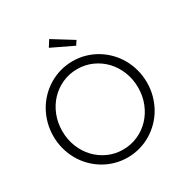

<svg xmlns="http://www.w3.org/2000/svg" viewBox="-218 -1155 1296 1345"><g transform="rotate(-30 429.5 -483.0)"><path d="M429.5 14.5Q377.3 14.5 328.6 0.7Q280 -13.2 238.2 -38.4Q196.4 -63.6 161.8 -98.9Q127.3 -134.1 102.7 -177.5Q78.2 -220.9 64.8 -270.7Q51.4 -320.5 51.4 -374.5Q51.4 -428.6 64.8 -478.4Q78.2 -528.2 102.7 -571.6Q127.3 -615 161.8 -650.2Q196.4 -685.5 238.2 -710.7Q280 -735.9 328.6 -749.8Q377.3 -763.6 429.5 -763.6Q482.3 -763.6 530.7 -749.8Q579.1 -735.9 620.9 -710.7Q662.7 -685.5 697.3 -650.2Q731.8 -615 756.4 -571.6Q780.9 -528.2 794.3 -478.4Q807.7 -428.6 807.7 -374.5Q807.7 -320.5 794.3 -270.7Q780.9 -220.9 756.4 -177.5Q731.8 -134.1 697.3 -98.9Q662.7 -63.6 620.9 -38.4Q579.1 -13.2 530.5 0.7Q481.8 14.5 429.5 14.5ZM429.5 -49.5Q494.1 -49.5 550.2 -74.8Q606.4 -100 647.7 -143.9Q689.1 -187.7 712.7 -247Q736.4 -306.4 736.4 -374.5Q736.4 -442.7 712.7 -502Q689.1 -561.4 647.7 -605.2Q606.4 -649.1 550.2 -674.3Q494.1 -699.5 429.5 -699.5Q365 -699.5 309.1 -674.3Q253.2 -649.1 211.8 -605.2Q170.5 -561.4 146.8 -502Q123.2 -442.7 123.2 -374.5Q123.2 -306.4 146.8 -247Q170.5 -187.7 211.8 -143.9Q253.2 -100 309.1 -74.8Q365 -49.5 429.5 -49.5ZM506.8 -844.5 333.6 -927.7 366.4 -979.5 529.1 -878.6Z"/></g></svg>

Font: Spartan
Style: Regular
Weight: 400
Designer: Matt Bailey, Mirko Velimirovic
Foundry: Matt Bailey
Version: Version 1.005